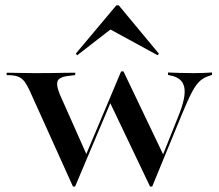

<svg xmlns="http://www.w3.org/2000/svg" viewBox="-20 -686 817 717"><path d="M252.4 10.5 91.1 -346.8Q81.5 -367.7 73 -379.4Q64.5 -391.1 53.2 -397.2Q41.9 -403.2 23.4 -404.8L4.8 -405.6V-414.5Q22.6 -414.5 48.8 -413.7Q75 -412.9 108.1 -412.9H112.9H117.7Q147.6 -412.9 174.2 -413.3Q200.8 -413.7 223 -414.1Q245.2 -414.5 261.3 -414.5L260.5 -405.6L241.1 -403.2Q204.8 -400 196.4 -385.9Q187.9 -371.8 203.2 -333.9L304 -107.3L298.4 -101.6L432.3 -419.4L439.5 -412.9L260.5 10.5ZM540.3 10.5 390.3 -304 432.3 -419.4H441.1L591.1 -105.6L583.9 -96.8L645.2 -250Q675.8 -324.2 668.1 -360.1Q660.5 -396 616.9 -404L607.3 -406.5V-415.3Q628.2 -414.5 652 -413.7Q675.8 -412.9 703.2 -412.9Q725 -412.9 741.1 -413.7Q757.3 -414.5 771.8 -415.3V-406.5L762.9 -403.2Q742.7 -397.6 727.4 -384.3Q712.1 -371 696.8 -341.9Q681.5 -312.9 658.9 -258.1L548.4 10.5ZM268.5 -479.8 262.9 -485.5 414.5 -666.1H423.4L573.4 -485.5L568.5 -479.8L371.8 -587.1L408.1 -587.9Z"/></svg>

Font: Playfair 144pt SemiExpanded SemiBold
Style: Regular
Weight: 600
Width: 6
Designer: Claus Eggers Sørensen
Foundry: Claus Eggers Sørensen
Version: Version 2.203